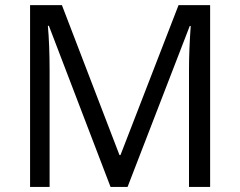

<svg xmlns="http://www.w3.org/2000/svg" viewBox="-20 -734 943 754"><path d="M414.1 0 171.9 -632.8H168Q174.8 -557.6 174.8 -454.1V0H98.1V-713.9H223.1L449.2 -125H453.1L681.2 -713.9H805.2V0H722.2V-460Q722.2 -539.1 729 -631.8H725.1L481 0Z"/></svg>

Font: f08361285
Style: Regular
Weight: 400
Foundry: Ascender Corporation
Version: Version 1.10